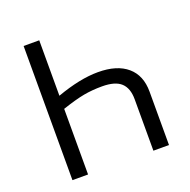

<svg xmlns="http://www.w3.org/2000/svg" viewBox="-127 -837 949 960"><g transform="rotate(-20 347.5 -357.0)"><path d="M98.1 -713.9H181.2V-418.9Q306.2 -463.9 401.9 -463.9Q502.9 -463.9 557.4 -417.2Q611.8 -370.6 611.8 -284.2V0H528.8V-273.9Q528.8 -332.5 497.8 -361.3Q466.8 -390.1 397 -390.1Q344.7 -390.1 299.3 -381.8Q253.9 -373.5 181.2 -349.1V0H98.1Z"/></g></svg>

Font: XL-Viking
Style: Regular
Weight: 400
Foundry: Ascender Corporation
Version: Version 1.10 March 23, 2015